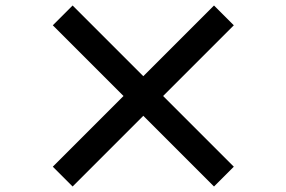

<svg xmlns="http://www.w3.org/2000/svg" viewBox="-20 -729 1040 698"><path d="M501 -308 758 -51 830 -123 573 -380 830 -637 758 -709 501 -452 244 -709 172 -637 429 -380 172 -123 244 -51Z"/></svg>

Font: Bithumb Trading Sans Bold
Style: Bold
Weight: 700
Designer: Ham Hyungwon
Foundry: Bithumb
Version: Version 0.500;FEAKit 1.0